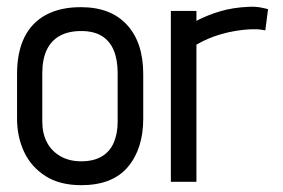

<svg xmlns="http://www.w3.org/2000/svg" viewBox="-20 -533 830 563"><path d="M400 -185V-316Q400 -408 352.5 -460Q305 -512 217 -512Q157 -512 115 -489.5Q73 -467 51.5 -423.5Q30 -380 30 -316V-185Q30 -132 50.5 -88Q71 -44 113 -17Q155 10 218 10Q310 10 355 -43.5Q400 -97 400 -185ZM325 -318V-176Q325 -141 313.5 -114.5Q302 -88 278 -74Q254 -60 218 -60Q183 -60 157 -75Q131 -90 117.5 -116Q104 -142 104 -176V-318Q104 -359 117 -386.5Q130 -414 155.5 -428Q181 -442 218 -442Q255 -442 278.5 -427.5Q302 -413 313.5 -385.5Q325 -358 325 -318Z M758 -444 766 -506Q760 -508 744.5 -511Q729 -514 709 -513Q663 -511 626 -500Q589 -489 556 -472V-501H481V0H556V-402Q571 -411 589.5 -419Q608 -427 629 -433Q650 -439 671.5 -442.5Q693 -446 712 -447Q733 -448 745.5 -446Q758 -444 758 -444Z"/></svg>

Font: Advent Pro Medium
Style: Regular
Weight: 500
Designer: VivaRado, Andreas Kalpakidis
Foundry: VivaRado, Andreas Kalpakidis
Version: Version 3.000